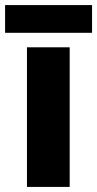

<svg xmlns="http://www.w3.org/2000/svg" viewBox="-33 -735 382 755"><path d="M241 0H73V-549H241ZM329 -715V-606H-13V-715Z"/></svg>

Font: Noto Sans Gujarati ExtraBold
Style: Regular
Weight: 800
Designer: Jelle Bosma - Monotype Design Team, Universal Thirst
Foundry: Monotype Imaging Inc.
Version: Version 2.106; ttfautohint (v1.8.4.7-5d5b)